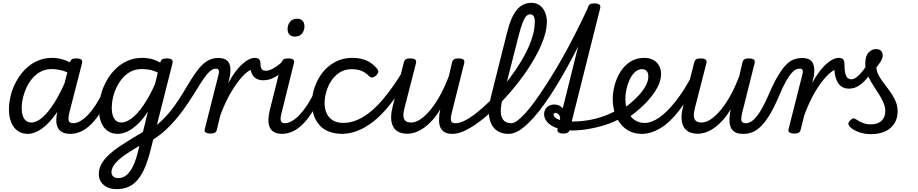

<svg xmlns="http://www.w3.org/2000/svg" viewBox="-20 -927 6475 1354"><path d="M175 17Q135 17 105.5 -3.5Q76 -24 59.5 -63Q43 -102 43 -155Q43 -202 55.5 -253Q68 -304 93.5 -351Q119 -398 155.5 -436Q192 -474 241 -496.5Q290 -519 349 -519Q389 -519 431.5 -505Q474 -491 509 -465L496 -394Q451 -422 414 -431Q377 -440 345 -440Q303 -440 269.5 -423Q236 -406 210.5 -377Q185 -348 168 -312Q151 -276 142 -238.5Q133 -201 133 -167Q133 -135 140.5 -111.5Q148 -88 163.5 -75.5Q179 -63 201 -63Q238 -63 280 -99.5Q322 -136 365 -205Q408 -274 449 -372L478 -325Q432 -207 379.5 -131.5Q327 -56 275 -19.5Q223 17 175 17ZM476 17Q438 17 416 3.5Q394 -10 385 -32.5Q376 -55 377 -84Q378 -113 385 -144L472 -484Q477 -503 487 -509Q497 -515 516 -515Q545 -515 554 -506Q563 -497 558 -479L472 -144Q459 -95 464.5 -76.5Q470 -58 495 -58Q509 -58 515.5 -46.5Q522 -35 520 -20.5Q518 -6 507.5 5.5Q497 17 476 17Z M476 17Q462 17 455 5.5Q448 -6 450 -20.5Q452 -35 463 -46.5Q474 -58 495 -58Q520 -58 547 -73.5Q574 -89 601 -117.5Q628 -146 654.5 -186.5Q681 -227 706 -278Q713 -292 726.5 -291.5Q740 -291 749.5 -281.5Q759 -272 753 -259Q723 -191 691 -139Q659 -87 624.5 -52.5Q590 -18 553 -0.5Q516 17 476 17Z M801 407Q746 407 711.5 377.5Q677 348 677 301Q677 269 690 240.5Q703 212 728 184.5Q753 157 789.5 129.5Q826 102 874 73Q893 61 911.5 49.5Q930 38 949.5 26.5Q969 15 988 4L1023 -140Q987 -85 950 -50.5Q913 -16 878 0.5Q843 17 810 17Q769 17 739.5 -3.5Q710 -24 694 -63Q678 -102 678 -156Q678 -202 690.5 -253Q703 -304 728 -351Q753 -398 790 -436Q827 -474 875.5 -496.5Q924 -519 984 -519Q1005 -519 1026.5 -515.5Q1048 -512 1069 -504.5Q1090 -497 1110 -486L1112 -491Q1116 -505 1126 -510Q1136 -515 1154 -515Q1183 -515 1192 -506Q1201 -497 1196 -479L1039 142Q1021 212 998.5 262Q976 312 947.5 344.5Q919 377 882.5 392Q846 407 801 407ZM815 329Q845 329 870.5 309Q896 289 917 247Q938 205 954 139L963 101Q952 108 940.5 115Q929 122 918 128.5Q907 135 895 143Q862 164 837.5 183Q813 202 797.5 219.5Q782 237 774 254Q766 271 766 287Q766 299 771.5 309Q777 319 788 324Q799 329 815 329ZM835 -63Q870 -63 910 -93.5Q950 -124 991.5 -184.5Q1033 -245 1073 -333L1093 -415Q1061 -431 1032.5 -435.5Q1004 -440 979 -440Q938 -440 904 -423Q870 -406 845 -377Q820 -348 802.5 -312Q785 -276 776.5 -238.5Q768 -201 768 -167Q768 -136 775.5 -112.5Q783 -89 798 -76Q813 -63 835 -63Z M1048 64Q1037 70 1025 65Q1013 60 1006 49Q999 38 1001.5 24Q1004 10 1022 -1Q1080 -36 1125.5 -81Q1171 -126 1206.5 -175Q1242 -224 1271.5 -273.5Q1301 -323 1328 -366.5Q1355 -410 1383 -444.5Q1411 -479 1444 -498.5Q1477 -518 1518 -518Q1535 -518 1543 -506.5Q1551 -495 1549 -480.5Q1547 -466 1535.5 -454.5Q1524 -443 1502 -443Q1481 -443 1459.5 -423.5Q1438 -404 1414.5 -369.5Q1391 -335 1364.5 -291.5Q1338 -248 1306 -200Q1274 -152 1235.5 -104Q1197 -56 1150.5 -12.5Q1104 31 1048 64Z M1462 15Q1445 15 1432 8Q1419 1 1424 -16L1523 -408Q1526 -424 1521.5 -433.5Q1517 -443 1502 -443Q1489 -443 1483.5 -454.5Q1478 -466 1480 -480.5Q1482 -495 1491.5 -506.5Q1501 -518 1518 -518Q1552 -518 1571 -507Q1590 -496 1597.5 -477.5Q1605 -459 1605 -437Q1605 -415 1602 -394L1590 -342Q1614 -386 1638.5 -419Q1663 -452 1688 -474.5Q1713 -497 1735.5 -508Q1758 -519 1778 -519Q1797 -519 1805 -507Q1813 -495 1811 -479Q1809 -463 1797.5 -451Q1786 -439 1767 -439Q1748 -439 1719 -415.5Q1690 -392 1657 -348.5Q1624 -305 1591.5 -244.5Q1559 -184 1533 -111L1509 -11Q1506 2 1495.5 8.5Q1485 15 1462 15Z M1836 -361Q1809 -361 1789.5 -371.5Q1770 -382 1759 -402Q1748 -422 1746 -448L1775 -519Q1796 -519 1806.5 -510Q1817 -501 1817 -477Q1817 -462 1820 -452.5Q1823 -443 1828 -437.5Q1833 -432 1840.5 -430Q1848 -428 1857 -428Q1872 -428 1892.5 -437Q1913 -446 1936 -463Q1959 -480 1983 -504Q1992 -513 2002 -505.5Q2012 -498 2017 -484.5Q2022 -471 2013 -462Q1983 -430 1954 -407Q1925 -384 1896 -372.5Q1867 -361 1836 -361Z M1971 17Q1934 17 1912 4Q1890 -9 1881 -32Q1872 -55 1873 -83.5Q1874 -112 1881 -144L1966 -484Q1971 -503 1981 -509Q1991 -515 2010 -515Q2039 -515 2048.5 -506Q2058 -497 2052 -479L1969 -144Q1955 -95 1960 -76.5Q1965 -58 1991 -58Q2005 -58 2011.5 -46.5Q2018 -35 2016.5 -20.5Q2015 -6 2003.5 5.5Q1992 17 1971 17ZM2058 -669Q2036 -669 2022 -682.5Q2008 -696 2008 -722Q2008 -751 2025 -773Q2042 -795 2077 -795Q2099 -795 2113 -781.5Q2127 -768 2127 -741Q2127 -713 2110.5 -691Q2094 -669 2058 -669Z M1968 17Q1954 17 1947 5.5Q1940 -6 1942 -20.5Q1944 -35 1955 -46.5Q1966 -58 1987 -58Q2012 -58 2039 -73.5Q2066 -89 2093 -117.5Q2120 -146 2146.5 -186.5Q2173 -227 2198 -278Q2205 -292 2218.5 -291.5Q2232 -291 2241.5 -281.5Q2251 -272 2245 -259Q2215 -191 2183 -139Q2151 -87 2116.5 -52.5Q2082 -18 2045 -0.5Q2008 17 1968 17Z M2398 17Q2289 17 2234.5 -43Q2180 -103 2180 -202Q2180 -257 2199 -312.5Q2218 -368 2254.5 -415Q2291 -462 2344 -490.5Q2397 -519 2466 -519Q2522 -519 2564 -500.5Q2606 -482 2637 -445Q2651 -428 2647 -416Q2643 -404 2631 -393Q2618 -382 2605.5 -380.5Q2593 -379 2580 -393Q2559 -414 2531 -426.5Q2503 -439 2459 -439Q2412 -439 2376.5 -416.5Q2341 -394 2317 -358Q2293 -322 2281 -280Q2269 -238 2269 -199Q2269 -161 2283 -129Q2297 -97 2327 -78.5Q2357 -60 2406 -60Q2420 -60 2426 -48.5Q2432 -37 2430.5 -21.5Q2429 -6 2420.5 5.5Q2412 17 2398 17Z M2388 17Q2370 17 2362.5 5.5Q2355 -6 2356.5 -21.5Q2358 -37 2368.5 -48.5Q2379 -60 2398 -60Q2471 -60 2542 -103Q2613 -146 2681.5 -227.5Q2750 -309 2819 -422Q2824 -430 2836 -425.5Q2848 -421 2857 -411.5Q2866 -402 2861 -393Q2791 -260 2713.5 -168.5Q2636 -77 2554 -30Q2472 17 2388 17Z M2852 16Q2805 16 2776.5 -5.5Q2748 -27 2740.5 -70Q2733 -113 2749 -175L2827 -484Q2832 -503 2842 -509Q2852 -515 2871 -515Q2900 -515 2909 -506Q2918 -497 2913 -479L2832 -163Q2824 -133 2825 -110.5Q2826 -88 2838.5 -75.5Q2851 -63 2880 -63Q2912 -63 2947.5 -87.5Q2983 -112 3018.5 -156Q3054 -200 3086.5 -260Q3119 -320 3146 -392L3167 -484Q3172 -503 3182 -509Q3192 -515 3211 -515Q3240 -515 3249 -506Q3258 -497 3253 -479L3169 -144Q3156 -95 3160.5 -76.5Q3165 -58 3191 -58Q3205 -58 3212 -46.5Q3219 -35 3217 -20.5Q3215 -6 3204 5.5Q3193 17 3171 17Q3136 17 3115.5 5Q3095 -7 3086 -27.5Q3077 -48 3076.5 -73Q3076 -98 3079 -124L3085 -157Q3060 -114 3031.5 -82Q3003 -50 2973 -28Q2943 -6 2912.5 5Q2882 16 2852 16Z M3173 17Q3154 17 3148 5.5Q3142 -6 3145.5 -20.5Q3149 -35 3161.5 -46.5Q3174 -58 3193 -58Q3221 -58 3259.5 -77.5Q3298 -97 3342.5 -132.5Q3387 -168 3434.5 -214.5Q3482 -261 3527.5 -316Q3573 -371 3613.5 -430Q3654 -489 3685 -548.5Q3716 -608 3733.5 -664Q3751 -720 3751 -768Q3751 -787 3764 -796.5Q3777 -806 3794 -806Q3811 -806 3823.5 -796.5Q3836 -787 3836 -768Q3836 -725 3820 -673Q3804 -621 3775.5 -564Q3747 -507 3709 -449Q3671 -391 3626 -334Q3581 -277 3532 -225Q3483 -173 3434 -129Q3385 -85 3337.5 -52Q3290 -19 3248 -1Q3206 17 3173 17Z M3567 17Q3508 17 3473 -15Q3438 -47 3429.5 -104.5Q3421 -162 3441 -240L3556 -698Q3583 -808 3624.5 -857.5Q3666 -907 3729 -907Q3762 -907 3786 -889.5Q3810 -872 3823.5 -841Q3837 -810 3837 -768Q3837 -749 3824.5 -740Q3812 -731 3795 -731Q3778 -731 3765 -740Q3752 -749 3752 -768Q3752 -786 3749 -799Q3746 -812 3738.5 -819Q3731 -826 3718 -826Q3704 -826 3691.5 -813.5Q3679 -801 3666.5 -770Q3654 -739 3639 -681L3523 -226Q3509 -169 3512 -131.5Q3515 -94 3534 -76Q3553 -58 3587 -58Q3601 -58 3607.5 -46.5Q3614 -35 3612 -20.5Q3610 -6 3599 5.5Q3588 17 3567 17Z M3568 17Q3551 17 3544.5 5.5Q3538 -6 3541 -20.5Q3544 -35 3555.5 -46.5Q3567 -58 3585 -58Q3604 -58 3629.5 -77Q3655 -96 3686 -130Q3717 -164 3751.5 -212Q3786 -260 3824 -318Q3862 -376 3901.5 -442Q3941 -508 3979.5 -579.5Q4018 -651 4055 -725Q4092 -799 4126 -872Q4131 -883 4141.5 -888Q4152 -893 4163 -892.5Q4174 -892 4180.5 -886.5Q4187 -881 4184 -872Q4147 -787 4108 -704Q4069 -621 4028 -542.5Q3987 -464 3945.5 -392Q3904 -320 3863 -257.5Q3822 -195 3782.5 -144.5Q3743 -94 3705.5 -58Q3668 -22 3633.5 -2.5Q3599 17 3568 17Z M3950 15Q3933 15 3920.5 8Q3908 1 3912 -16L4125 -872Q4131 -891 4140.5 -897Q4150 -903 4170 -903Q4199 -903 4208 -894Q4217 -885 4212 -867L3997 -11Q3994 2 3983.5 8.5Q3973 15 3950 15Z M4017 -7Q3959 -7 3913.5 -21.5Q3868 -36 3842.5 -62.5Q3817 -89 3817 -122Q3817 -151 3837 -170.5Q3857 -190 3888 -190Q3917 -190 3936 -175Q3955 -160 3963 -137Q3971 -114 3966 -90L3929 -77Q3932 -94 3928 -105.5Q3924 -117 3916 -123.5Q3908 -130 3898 -130Q3892 -130 3888 -128Q3884 -126 3884 -119Q3884 -108 3898 -96Q3912 -84 3943 -77Q3974 -70 4025 -70Q4068 -70 4120.5 -78Q4173 -86 4228 -104.5Q4283 -123 4333 -152Q4343 -158 4353 -153Q4363 -148 4369 -137Q4375 -126 4373.5 -113.5Q4372 -101 4358 -94Q4311 -66 4251.5 -47Q4192 -28 4131 -17.5Q4070 -7 4017 -7Z M4342 -136Q4364 -150 4384 -165.5Q4404 -181 4423 -197Q4460 -227 4489 -259.5Q4518 -292 4535 -324.5Q4552 -357 4552 -386Q4552 -413 4540.5 -426Q4529 -439 4506 -439Q4492 -439 4485.5 -451Q4479 -463 4480.5 -479Q4482 -495 4493 -507Q4504 -519 4524 -519Q4560 -519 4586.5 -504.5Q4613 -490 4627.5 -464.5Q4642 -439 4642 -405Q4642 -362 4619 -316.5Q4596 -271 4558 -227Q4520 -183 4472 -144Q4450 -125 4425 -107Q4400 -89 4374 -73Z M4507 17Q4465 17 4432 3.5Q4399 -10 4374.5 -33.5Q4350 -57 4333.5 -88Q4317 -119 4309 -154.5Q4301 -190 4301 -227Q4301 -275 4314.5 -326Q4328 -377 4355.5 -421Q4383 -465 4425 -492Q4467 -519 4525 -519Q4537 -519 4542 -507Q4547 -495 4545 -479Q4543 -463 4533.5 -451Q4524 -439 4507 -439Q4480 -439 4458 -419Q4436 -399 4421 -367Q4406 -335 4398 -298.5Q4390 -262 4390 -228Q4390 -196 4398 -166Q4406 -136 4423 -112.5Q4440 -89 4466 -74.5Q4492 -60 4528 -60Q4573 -60 4627 -96.5Q4681 -133 4743 -210.5Q4805 -288 4869 -411Q4874 -419 4885 -415.5Q4896 -412 4905 -403Q4914 -394 4909 -383Q4840 -238 4771.5 -150Q4703 -62 4636.5 -22.5Q4570 17 4507 17Z M4900 16Q4853 16 4824.5 -5.5Q4796 -27 4788.5 -70Q4781 -113 4797 -175L4875 -484Q4880 -503 4890 -509Q4900 -515 4919 -515Q4948 -515 4957 -506Q4966 -497 4961 -479L4880 -163Q4872 -133 4873 -110.5Q4874 -88 4886.5 -75.5Q4899 -63 4928 -63Q4960 -63 4995.5 -87.5Q5031 -112 5066.5 -156Q5102 -200 5134.5 -260Q5167 -320 5194 -392L5215 -484Q5220 -503 5230 -509Q5240 -515 5259 -515Q5288 -515 5297 -506Q5306 -497 5301 -479L5217 -144Q5204 -95 5208.5 -76.5Q5213 -58 5239 -58Q5253 -58 5260 -46.5Q5267 -35 5265 -20.5Q5263 -6 5252 5.5Q5241 17 5219 17Q5184 17 5163.5 5Q5143 -7 5134 -27.5Q5125 -48 5124.5 -73Q5124 -98 5127 -124L5133 -157Q5108 -114 5079.5 -82Q5051 -50 5021 -28Q4991 -6 4960.5 5Q4930 16 4900 16Z M5223 17Q5210 17 5205.5 5.5Q5201 -6 5205 -20.5Q5209 -35 5218.5 -46.5Q5228 -58 5241 -58Q5258 -58 5277.5 -70Q5297 -82 5316.5 -106.5Q5336 -131 5357 -168.5Q5378 -206 5400 -258Q5437 -344 5468.5 -396Q5500 -448 5528 -474.5Q5556 -501 5582.5 -509.5Q5609 -518 5635 -518Q5646 -518 5649.5 -506.5Q5653 -495 5649.5 -480.5Q5646 -466 5638 -454.5Q5630 -443 5618 -443Q5606 -443 5591.5 -436Q5577 -429 5559.5 -408.5Q5542 -388 5521 -350.5Q5500 -313 5475 -253Q5437 -163 5403 -109.5Q5369 -56 5338 -28.5Q5307 -1 5278.5 8Q5250 17 5223 17Z M5579 15Q5562 15 5549.5 8Q5537 1 5541 -16L5640 -408Q5644 -424 5639.5 -433.5Q5635 -443 5619 -443Q5606 -443 5600.5 -454.5Q5595 -466 5597 -480.5Q5599 -495 5609 -506.5Q5619 -518 5635 -518Q5669 -518 5688 -507Q5707 -496 5714.5 -477.5Q5722 -459 5722.5 -437Q5723 -415 5720 -394L5708 -342Q5731 -386 5756 -419Q5781 -452 5805.5 -474.5Q5830 -497 5853 -508Q5876 -519 5896 -519Q5915 -519 5922.5 -507Q5930 -495 5928 -479Q5926 -463 5915 -451Q5904 -439 5884 -439Q5866 -439 5837 -415.5Q5808 -392 5774.5 -348.5Q5741 -305 5709 -244.5Q5677 -184 5651 -111L5626 -11Q5623 2 5612.5 8.5Q5602 15 5579 15Z M5966 -302Q5933 -302 5910.5 -319.5Q5888 -337 5876.5 -369.5Q5865 -402 5864 -448L5893 -519Q5914 -519 5924.5 -510Q5935 -501 5935 -477Q5935 -435 5940.5 -411.5Q5946 -388 5956.5 -378Q5967 -368 5983 -368Q6002 -368 6022.5 -384Q6043 -400 6064 -427Q6085 -454 6104 -486Q6112 -497 6122 -497.5Q6132 -498 6140.5 -491Q6149 -484 6152 -473.5Q6155 -463 6148 -452Q6123 -410 6094.5 -375.5Q6066 -341 6035 -321.5Q6004 -302 5966 -302Z M6122 19Q6072 19 6032 3Q5992 -13 5975 -32Q5962 -45 5963 -56.5Q5964 -68 5978 -80Q5989 -92 5998.5 -92Q6008 -92 6023 -82Q6041 -69 6066 -59.5Q6091 -50 6119 -50Q6170 -50 6196.5 -75Q6223 -100 6223 -144Q6223 -170 6213 -196Q6203 -222 6187 -248.5Q6171 -275 6153 -302Q6135 -329 6118.5 -358Q6102 -387 6092 -417Q6082 -447 6082 -479Q6082 -532 6105 -556.5Q6128 -581 6158 -581Q6181 -581 6193 -568.5Q6205 -556 6205 -537Q6205 -518 6192 -496Q6179 -474 6161 -452Q6161 -428 6172 -405Q6183 -382 6200 -358Q6217 -334 6236 -309.5Q6255 -285 6272 -258.5Q6289 -232 6299.5 -203.5Q6310 -175 6310 -142Q6310 -68 6259.5 -24.5Q6209 19 6122 19Z"/></svg>

Font: Playwrite DE SAS
Style: Regular
Weight: 400
Designer: Veronika Burian, José Scaglione
Foundry: TypeTogether
Version: Version 1.002